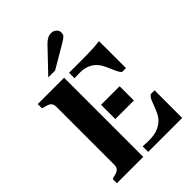

<svg xmlns="http://www.w3.org/2000/svg" viewBox="-267 -1069 1190 1190"><g transform="rotate(-45 328.0 -473.5)"><path d="M268.6 -693.8V0H37.6V-36.1Q50.8 -41.5 63.2 -44.2Q75.7 -46.9 85.4 -51.8Q107.4 -62.5 107.4 -92.8V-600.1Q107.4 -630.9 85.4 -641.6Q75.7 -646.5 63.2 -649.2Q50.8 -651.9 37.6 -657.2V-693.8ZM312 -48.8Q336.4 -46.9 374 -46.9Q411.6 -46.9 441.7 -58.6Q471.7 -70.3 490.5 -88.6Q509.3 -106.9 520 -129.4Q530.8 -151.9 538.6 -173.6Q546.4 -195.3 554.4 -213.6Q562.5 -231.9 576.7 -242.2H609.9V0H312ZM312 -645.5V-693.8H422.4Q532.2 -693.8 582 -701.2V-464.8H547.9Q535.6 -476.6 527.3 -494.6Q519 -512.7 510.5 -533Q502 -553.2 491.2 -573.5Q480.5 -593.8 463.4 -610.1Q446.3 -626.5 420.7 -636.7Q395 -647 360.8 -647Q326.7 -647 312 -645.5ZM312 -413.1H474.6V-288.1H312ZM200.7 -764.6 343.8 -914.6Q375 -946.8 405.8 -946.8Q436 -946.8 450.7 -922.4Q455.1 -914.6 455.1 -904.8Q455.1 -886.7 446.8 -878.4Q436 -867.2 413.1 -854L260.7 -764.6Z"/></g></svg>

Font: Stardos Stencil
Style: Bold
Weight: 700
Designer: vernon adams
Foundry: vernon adams
Version: Version 1.000